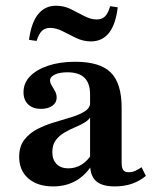

<svg xmlns="http://www.w3.org/2000/svg" viewBox="-20 -646 554 677"><path d="M297.6 -208.1V-312.9Q297.6 -352.4 277.8 -371.8Q258.1 -391.1 217.7 -391.1Q190.3 -391.1 173.4 -383.1Q156.5 -375 156.5 -362.1Q156.5 -354 162.5 -344.4Q168.5 -334.7 174.2 -324.2Q179.8 -313.7 179.8 -301.6Q179.8 -283.9 164.5 -273Q149.2 -262.1 124.2 -262.1Q96 -262.1 79.4 -277.8Q62.9 -293.5 62.9 -321Q62.9 -353.2 85.9 -377Q108.9 -400.8 150 -414.5Q191.1 -428.2 245.2 -428.2Q332.3 -428.2 370.6 -390.3Q408.9 -352.4 408.9 -266.1V-208.1ZM167.7 11.3Q112.1 11.3 79.8 -16.9Q47.6 -45.2 47.6 -92.7Q47.6 -129.8 65.7 -153.2Q83.9 -176.6 112.1 -191.1Q140.3 -205.6 172.2 -214.9Q204 -224.2 232.7 -233.1Q261.3 -241.9 279.8 -254Q298.4 -266.1 298.4 -286.3L302.4 -240.3Q296.8 -225.8 281 -215.7Q265.3 -205.6 245.6 -197.6Q225.8 -189.5 207.3 -178.6Q188.7 -167.7 176.6 -151.6Q164.5 -135.5 164.5 -109.7Q164.5 -83.1 179.4 -67.7Q194.4 -52.4 221 -52.4Q246 -52.4 267.3 -65.3Q288.7 -78.2 304.8 -104.8L305.6 -66.1Q280.6 -26.6 246 -7.7Q211.3 11.3 167.7 11.3ZM408.9 -73.4Q408.9 -54 414.5 -46.4Q420.2 -38.7 433.9 -38.7Q446 -38.7 456.9 -43.5Q467.7 -48.4 479 -56.5L494.4 -25.8Q473.4 -8.1 446 1.6Q418.5 11.3 384.7 11.3Q339.5 11.3 318.5 -7.7Q297.6 -26.6 297.6 -66.9V-208.1H408.9ZM300.8 -500Q273.4 -500 248.4 -512.1Q223.4 -524.2 200.8 -535.9Q178.2 -547.6 156.5 -547.6Q138.7 -547.6 127.8 -537.1Q116.9 -526.6 108.9 -501.6L82.3 -505.6Q90.3 -566.1 114.5 -596Q138.7 -625.8 177.4 -625.8Q205.6 -625.8 229.8 -613.7Q254 -601.6 277 -589.5Q300 -577.4 321 -577.4Q339.5 -577.4 350.4 -588.3Q361.3 -599.2 368.5 -624.2L395.2 -620.2Q387.9 -559.7 364.1 -529.8Q340.3 -500 300.8 -500Z"/></svg>

Font: Playfair 9pt
Style: Bold
Weight: 700
Designer: Claus Eggers Sørensen
Foundry: Claus Eggers Sørensen
Version: Version 2.203